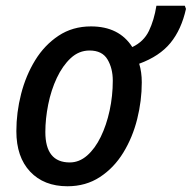

<svg xmlns="http://www.w3.org/2000/svg" viewBox="-20 -640 668 669"><path d="M215 9Q133 9 85 -42Q37 -93 37 -183Q37 -248 53.5 -312.5Q70 -377 102.5 -430Q135 -483 184 -515.5Q233 -548 297 -548Q395 -548 441 -476Q481 -495 499 -532.5Q517 -570 525 -620H624L628 -609Q612 -537 574 -490.5Q536 -444 465 -418Q474 -389 474 -353Q474 -289 458 -225Q442 -161 409.5 -108Q377 -55 328 -23Q279 9 215 9ZM223 -74Q256 -74 283.5 -98Q311 -122 331 -163Q351 -204 362 -255Q373 -306 373 -359Q373 -402 354.5 -433Q336 -464 292 -464Q255 -464 226.5 -437.5Q198 -411 178 -368.5Q158 -326 148 -276Q138 -226 138 -180Q138 -74 223 -74Z"/></svg>

Font: Noto Sans SemiCondensed Medium
Style: Italic
Weight: 500
Width: 4
Italic angle: -12°
Designer: Monotype Design Team
Foundry: Monotype Imaging Inc.
Version: Version 2.013; ttfautohint (v1.8.4.7-5d5b)